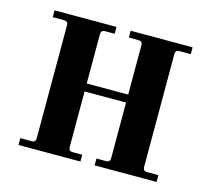

<svg xmlns="http://www.w3.org/2000/svg" viewBox="-76 -564 718 653"><g transform="rotate(15 283.0 -237.0)"><path d="M40 0H258V-24H226C220 -24 215.8 -25.2 213.5 -27.5C211.2 -29.8 210 -34 210 -40V-234H356V-40C356 -34 354.8 -29.8 352.5 -27.5C350.2 -25.2 346 -24 340 -24H308V0H526V-24H488C482 -24 477.8 -25.2 475.5 -27.5C473.2 -29.8 472 -34 472 -40V-434C472 -440 473.2 -444.2 475.5 -446.5C477.8 -448.8 482 -450 488 -450H526V-474H308V-450H340C346 -450 350.2 -448.8 352.5 -446.5C354.8 -444.2 356 -440 356 -434V-262H210V-434C210 -440 211.2 -444.2 213.5 -446.5C215.8 -448.8 220 -450 226 -450H258V-474H40V-450H78C84 -450 88.2 -448.8 90.5 -446.5C92.8 -444.2 94 -440 94 -434V-40C94 -34 92.8 -29.8 90.5 -27.5C88.2 -25.2 84 -24 78 -24H40Z"/></g></svg>

Font: Km Standard TT
Style: Bold
Weight: 700
Designer: Alexey Kryukov <alexios@thessalonica.org.ru>
Version: Version 2.0.2